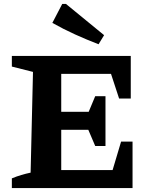

<svg xmlns="http://www.w3.org/2000/svg" viewBox="-20 -952 762 972"><path d="M593 -235H651V0H40V-49Q64 -59 87.5 -66Q111 -73 135 -78L147 -588L40 -615V-669H642V-453H583L542 -578H226L290 -642V-386H429L462 -465H514V-213H462L427 -295H290V-28L226 -91H550ZM479 -728Q419 -751 360.5 -777.5Q302 -804 245 -836L295 -932H314L507 -774Z"/></svg>

Font: Piazzolla Thin ExtraBold
Style: Regular
Weight: 800
Version: Version 2.005